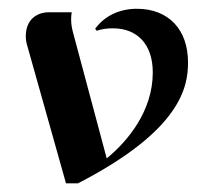

<svg xmlns="http://www.w3.org/2000/svg" viewBox="-20 -419 455 444"><path d="M132.6 4.9H160.4C399.4 -118.2 414.8 -218.8 414.8 -274.7C414.8 -350.3 370.1 -398.7 296.4 -398.7C258.5 -398.7 222.9 -383.8 200 -352.5L203.6 -347.9C216.6 -352.1 227.8 -353.5 241 -353.5C298.3 -353.5 333.3 -315.7 333.3 -251.5C333.3 -161.6 274.7 -92 226.8 -52.7L149.7 -340.8C146.2 -353.3 144.5 -363.3 144.5 -374C144.5 -379.2 144.8 -384.5 145.8 -390.6H91.1C78.1 -390.6 39.6 -383.8 39.6 -334.5C39.6 -328.9 40.3 -323.7 41.7 -318.1Z"/></svg>

Font: RisaltypS01
Style: Medium
Weight: 500
Italic angle: -9°
Designer: gluk
Foundry: gluk
Version: Version 0.24